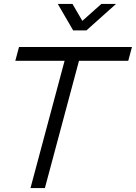

<svg xmlns="http://www.w3.org/2000/svg" viewBox="-20 -960 693 980"><path d="M274.9 -940 353.3 -805H421.3L572.4 -940H497.4L400.3 -853.5L349.9 -940ZM135.6 0H209.1L383.1 -649.5H634.6L653.5 -720H77L58.1 -649.5H309.6Z"/></svg>

Font: Manrope
Style: RegularItalic
Weight: 400
Italic angle: -15°
Designer: Mikhail Sharanda
Foundry: Mikhail Sharanda
Version: Version 4.502;hotconv 1.0.109;makeotfexe 2.5.65596